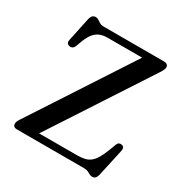

<svg xmlns="http://www.w3.org/2000/svg" viewBox="-170 -860 977 1015"><g transform="rotate(30 318.5 -352.5)"><path d="M568.5 -646 158.5 -17.5 99.5 -40.5H403.5Q430 -40.5 449.5 -44.8Q469 -49 484.5 -61Q500 -73 512.8 -94.5Q525.5 -116 539 -150.5L554.5 -192Q558.5 -202 565.5 -205.5Q572.5 -209 581.5 -207Q591.5 -205 595 -198Q598.5 -191 596.5 -180L559.5 -11Q556 3 549.2 10.5Q542.5 18 529.5 18Q520.5 18 513 13.5Q505.5 9 495.8 4.5Q486 0 470 0H63Q49 0 42.8 -5.5Q36.5 -11 36.5 -20.5Q36.5 -27.5 39.2 -35Q42 -42.5 48.5 -52L460.5 -683.5L475 -659.5H232.5Q208 -659.5 188.5 -651.8Q169 -644 153.8 -626Q138.5 -608 126 -576.5L111.5 -537.5Q106.5 -526 98.5 -522Q90.5 -518 82 -519.5Q72 -521.5 67.2 -529Q62.5 -536.5 65.5 -550L95.5 -692Q99 -708 106.5 -715.5Q114 -723 126.5 -723Q136 -723 144 -717.2Q152 -711.5 161.8 -705.8Q171.5 -700 186.5 -700H554.5Q568 -700 574.8 -694Q581.5 -688 581.5 -678.5Q581.5 -672.5 578.2 -664.5Q575 -656.5 568.5 -646Z"/></g></svg>

Font: Fraunces 12pt
Style: Regular
Weight: 400
Version: Version 1.000;[b76b70a41]